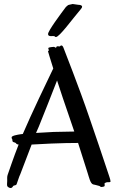

<svg xmlns="http://www.w3.org/2000/svg" viewBox="-20 -920 587 959"><path d="M532 -14C532 -19 530 -25 527 -35C523 -45 500 -119 427 -331C374 -487 301 -670 298 -679C295 -688 291 -693 287 -693C281 -693 281 -688 277 -688C273 -688 268 -690 264 -688C264 -688 261 -687 260 -681C252 -686 249 -686 249 -686C245 -686 225 -684 222 -681C222 -681 219 -679 225 -668C219 -667 220 -663 220 -663C220 -661 231 -626 246 -578C217 -518 138 -354 94 -251C91 -250 88 -250 86 -250C65 -247 38 -242 38 -234C38 -225 43 -224 42 -220C41 -217 43 -211 48 -210C53 -208 58 -208 61 -203C63 -200 68 -198 73 -198C48 -135 21 -54 18 -46C15 -37 16 -27 16 -16C16 -5 13 6 18 12C24 18 33 21 38 18C43 16 45 8 49 7C53 6 62 5 63 0C65 -4 77 -43 81 -49L138 -198L236 -203C278 -205 342 -206 370 -206L418 -55C424 -37 431 -3 445 1C445 1 468 6 477 9C482 14 487 14 487 14C493 14 500 12 502 10C502 10 504 9 502 -4C509 -10 517 -10 517 -10C524 -10 532 -9 532 -14ZM322 -348 351 -263C285 -262 248 -261 248 -261L160 -256L174 -288C198 -347 243 -461 265 -518C284 -460 305 -396 322 -348ZM385 -876C402 -896 372 -896 371 -896C369 -896 345 -900 343 -900C340 -900 328 -896 325 -896C320 -896 314 -889 309 -885C282 -849 220 -766 220 -750C220 -734 244 -742 252 -739C255 -738 255 -735 259 -735C277 -735 339 -822 385 -876Z"/></svg>

Font: Oregano
Style: Regular
Weight: 400
Designer: Astigmatic (AOETI)
Foundry: Astigmatic (AOETI)
Version: Version 1.000